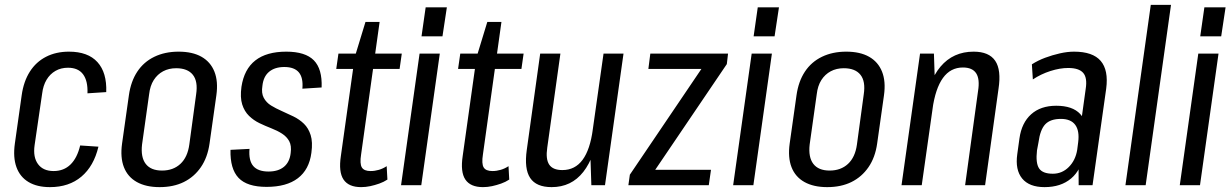

<svg xmlns="http://www.w3.org/2000/svg" viewBox="-20 -760 5053 788"><path d="M185 8Q132 8 97 -13Q62 -34 47.5 -74Q33 -114 41 -171L69 -369Q77 -426 102.5 -466Q128 -506 169 -527Q210 -548 263 -548Q341 -548 380 -505Q419 -462 416 -382L339 -377Q341 -428 321 -455Q301 -482 259 -482Q230 -482 207.5 -469Q185 -456 171 -432.5Q157 -409 153 -376L122 -164Q115 -115 136 -86.5Q157 -58 200 -58Q242 -58 269.5 -85Q297 -112 309 -163L384 -158Q365 -78 314 -35Q263 8 185 8Z M635 8Q579 8 541.5 -13Q504 -34 488.5 -74Q473 -114 481 -171L509 -369Q517 -426 543.5 -466Q570 -506 613.5 -527Q657 -548 713 -548Q770 -548 807 -527Q844 -506 860 -466Q876 -426 868 -369L840 -171Q832 -114 804.5 -74Q777 -34 734.5 -13Q692 8 635 8ZM645 -60Q691 -60 720.5 -87.5Q750 -115 757 -167L785 -373Q793 -426 771.5 -453Q750 -480 703 -480Q673 -480 649.5 -467.5Q626 -455 611 -431.5Q596 -408 592 -373L563 -167Q557 -115 578 -87.5Q599 -60 645 -60Z M1074 7Q994 7 959 -30Q924 -67 926 -145L1004 -149Q1000 -101 1019.5 -78.5Q1039 -56 1082 -56Q1122 -56 1145.5 -75.5Q1169 -95 1173 -132Q1177 -162 1167 -180.5Q1157 -199 1137.5 -211.5Q1118 -224 1093.5 -233.5Q1069 -243 1045 -254.5Q1021 -266 1002 -284.5Q983 -303 974 -331.5Q965 -360 971 -404Q982 -476 1028 -512Q1074 -548 1155 -548Q1233 -548 1268 -512.5Q1303 -477 1300 -401L1221 -396Q1225 -441 1206.5 -463Q1188 -485 1147 -485Q1108 -485 1084.5 -465.5Q1061 -446 1057 -408Q1052 -378 1062.5 -358.5Q1073 -339 1092.5 -327Q1112 -315 1136 -304.5Q1160 -294 1184.5 -282Q1209 -270 1227.5 -252Q1246 -234 1255 -205.5Q1264 -177 1258 -133Q1249 -64 1202.5 -28.5Q1156 7 1074 7Z M1462 8Q1411 8 1390 -23Q1369 -54 1379 -120L1436 -526L1480 -670H1538L1462 -126Q1456 -88 1465 -73Q1474 -58 1501 -58Q1518 -58 1535 -63Q1552 -68 1567 -78L1570 -23Q1555 -13 1536.5 -6.5Q1518 0 1499.5 4Q1481 8 1462 8ZM1369 -540H1629L1620 -477H1360Z M1785 -540 1709 0H1626L1702 -540ZM1814 -730 1796 -611H1710L1727 -730Z M1962 8Q1911 8 1890 -23Q1869 -54 1879 -120L1936 -526L1980 -670H2038L1962 -126Q1956 -88 1965 -73Q1974 -58 2001 -58Q2018 -58 2035 -63Q2052 -68 2067 -78L2070 -23Q2055 -13 2036.5 -6.5Q2018 0 1999.5 4Q1981 8 1962 8ZM1869 -540H2129L2120 -477H1860Z M2226 -154Q2219 -107 2234 -84.5Q2249 -62 2288 -62Q2340 -62 2371 -104Q2402 -146 2413 -229L2448 -295L2440 -238Q2423 -117 2374 -54.5Q2325 8 2244 8Q2181 8 2156 -29.5Q2131 -67 2142 -145L2197 -540H2280ZM2463 0H2407L2402 -152L2457 -540H2539Z M2565 -43 2883 -513 2884 -477H2641L2649 -540H2968L2963 -497L2644 -26L2643 -63H2898L2889 0H2559Z M3148 -540 3072 0H2989L3065 -540ZM3177 -730 3159 -611H3073L3090 -730Z M3375 8Q3319 8 3281.5 -13Q3244 -34 3228.5 -74Q3213 -114 3221 -171L3249 -369Q3257 -426 3283.5 -466Q3310 -506 3353.5 -527Q3397 -548 3453 -548Q3510 -548 3547 -527Q3584 -506 3600 -466Q3616 -426 3608 -369L3580 -171Q3572 -114 3544.5 -74Q3517 -34 3474.5 -13Q3432 8 3375 8ZM3385 -60Q3431 -60 3460.5 -87.5Q3490 -115 3497 -167L3525 -373Q3533 -426 3511.5 -453Q3490 -480 3443 -480Q3413 -480 3389.5 -467.5Q3366 -455 3351 -431.5Q3336 -408 3332 -373L3303 -167Q3297 -115 3318 -87.5Q3339 -60 3385 -60Z M3994 -386Q4002 -435 3986.5 -459Q3971 -483 3932 -483Q3881 -483 3850 -440Q3819 -397 3807 -312L3763 -245L3771 -302Q3788 -425 3840 -486.5Q3892 -548 3976 -548Q4039 -548 4064.5 -510.5Q4090 -473 4078 -395L4023 0H3941ZM3756 -540H3813L3818 -388L3763 0H3680Z M4406 -180 4436 -396Q4443 -441 4425.5 -461Q4408 -481 4364 -481Q4330 -481 4291 -468.5Q4252 -456 4219 -434L4215 -496Q4240 -512 4269.5 -523Q4299 -534 4330 -541Q4361 -548 4388 -548Q4465 -548 4497.5 -510Q4530 -472 4520 -396L4464 0H4407ZM4267 8Q4204 8 4175 -27.5Q4146 -63 4155 -127L4164 -192Q4173 -256 4212 -291Q4251 -326 4315 -326Q4382 -326 4413.5 -292Q4445 -258 4436 -193L4427 -128Q4418 -63 4376 -27.5Q4334 8 4267 8ZM4301 -47Q4339 -47 4366.5 -74.5Q4394 -102 4401 -145L4405 -176Q4411 -223 4393 -247.5Q4375 -272 4334 -272Q4291 -272 4270 -250Q4249 -228 4242 -175L4236 -143Q4230 -91 4244.5 -69Q4259 -47 4301 -47Z M4786 -740 4682 0H4599L4703 -740Z M4981 -540 4905 0H4822L4898 -540ZM5010 -730 4992 -611H4906L4923 -730Z"/></svg>

Font: Pathway Extreme Condensed
Style: Italic
Weight: 400
Width: 3
Italic angle: -8°
Version: Version 1.001;gftools[0.9.26]